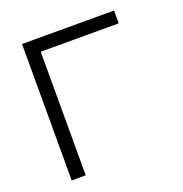

<svg xmlns="http://www.w3.org/2000/svg" viewBox="-122 -778 844 886"><g transform="rotate(-20 300.0 -335.0)"><path d="M81 0H150V-607H533V-670H81Z"/></g></svg>

Font: LT Wave Mono Light
Style: Regular
Weight: 300
Designer: Daniel Lyons
Version: Version 2.5 (Glyphs App)